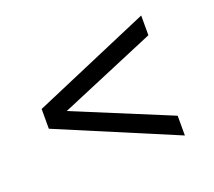

<svg xmlns="http://www.w3.org/2000/svg" viewBox="-80 -610 691 621"><g transform="rotate(-20 265.0 -299.5)"><path d="M459 -438 127 -298 459 -161V-93L53 -264V-332L459 -506Z"/></g></svg>

Font: Exo 2
Style: Regular
Weight: 400
Designer: Natanael Gama
Version: Version 1.001;PS 001.001;hotconv 1.0.70;makeotf.lib2.5.58329